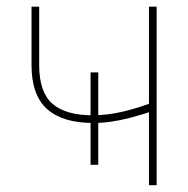

<svg xmlns="http://www.w3.org/2000/svg" viewBox="-20 -542 551 562"><path d="M252.9 -182.1Q163.1 -182.1 117.7 -222.9Q72.3 -263.7 72.3 -351.1V-522.5H94.7V-351.1Q94.7 -272.5 133.3 -238.5Q171.9 -204.6 251 -204.6Q294.4 -204.6 339.8 -215.3Q385.3 -226.1 433.6 -244.6V-219.2Q393.1 -205.6 362.1 -197.5Q331.1 -189.5 304.9 -185.8Q278.8 -182.1 252.9 -182.1ZM416 0V-522.5H438.5V0ZM245.1 -59.6V-330.1H267.6V-59.6Z"/></svg>

Font: Inter 28pt Thin
Style: Regular
Weight: 250
Designer: Rasmus Andersson
Foundry: rsms
Version: Version 4.001;git-66647c0bb